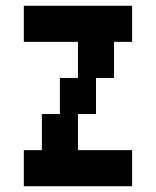

<svg xmlns="http://www.w3.org/2000/svg" viewBox="-20 -770 540 665"><path d="M62.5 -750H437.5V-625H375V-500H312.5V-375H250V-250H437.5V-125H62.5V-250H125V-375H187.5V-500H250V-625H62.5Z"/></svg>

Font: Amiga Topaz Unicode Rus
Style: Regular
Weight: 400
Designer: dMG of Trueschool and Divine Stylers
Foundry: dMG of Trueschool and Divine Stylers
Version: Version 1.1